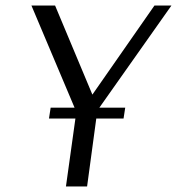

<svg xmlns="http://www.w3.org/2000/svg" viewBox="-20 -670 636 690"><path d="M596 -650 337 -283H430L424 -244H326L293 0H217L251 -244H156L162 -283H248L93 -650H178L312 -330L535 -650Z"/></svg>

Font: Arsenal
Style: Italic
Weight: 400
Italic angle: -9.10001°
Designer: Andrij Shevchenko
Foundry: Stairsfor
Version: Version 2.001;PS 002.001;hotconv 1.0.88;makeotf.lib2.5.64775